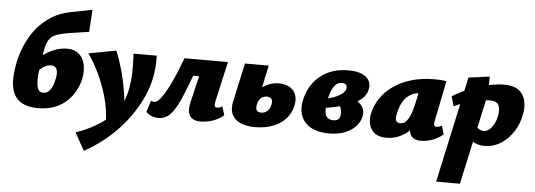

<svg xmlns="http://www.w3.org/2000/svg" viewBox="-58 -892 3792 1361"><g transform="rotate(5 1837.5 -211.5)"><path d="M223 16Q171 16 129.5 0.5Q88 -15 62.5 -51Q37 -87 32.5 -149Q28 -211 48 -304Q62 -367 89.5 -428Q117 -489 159.5 -541Q202 -593 261.5 -630.5Q321 -668 400 -683L549 -712L539 -554L415 -536Q364 -528 331 -519Q298 -510 278 -494.5Q258 -479 247 -452Q236 -425 228.5 -381Q221 -337 211 -269Q203 -205 205 -167Q207 -129 218.5 -112.5Q230 -96 251 -96Q273 -96 288.5 -109Q304 -122 315 -145.5Q326 -169 332 -201Q339 -234 336 -254.5Q333 -275 321.5 -284.5Q310 -294 291 -294Q267 -294 243.5 -280.5Q220 -267 199 -243L175 -317Q186 -328 206 -345.5Q226 -363 255 -380.5Q284 -398 319.5 -410Q355 -422 397 -422Q446 -422 477.5 -395.5Q509 -369 520 -322.5Q531 -276 519 -217Q510 -177 489 -136Q468 -95 432.5 -60.5Q397 -26 345.5 -5Q294 16 223 16Z M575 289 505 164Q580 138 639.5 104Q699 70 742.5 29.5Q786 -11 814 -58Q842 -105 853 -159Q866 -221 868.5 -288Q871 -355 866 -428H1031Q1033 -386 1029.5 -344Q1026 -302 1017 -260Q999 -178 958 -98.5Q917 -19 859 53Q801 125 728.5 185Q656 245 575 289ZM713 69Q710 -20 685.5 -106.5Q661 -193 624.5 -269Q588 -345 547 -402L743 -439Q768 -379 788.5 -305.5Q809 -232 821.5 -154.5Q834 -77 835 -3Z M1080 11Q1054 11 1030 0.5Q1006 -10 993 -25L1018 -105Q1027 -102 1032.5 -101Q1038 -100 1042 -100Q1054 -100 1070 -113.5Q1086 -127 1108.5 -162Q1131 -197 1161 -261Q1191 -325 1229 -427H1433L1415 -309H1301Q1267 -215 1240 -153Q1213 -91 1188.5 -55Q1164 -19 1138 -4Q1112 11 1080 11ZM1378 10Q1349 10 1326.5 -2Q1304 -14 1295.5 -43Q1287 -72 1299 -123L1371 -427H1538L1473 -138Q1469 -118 1472.5 -108Q1476 -98 1490 -98Q1496 -98 1504.5 -100.5Q1513 -103 1526 -110L1545 -49Q1510 -19 1467 -4.5Q1424 10 1378 10Z M1767 16Q1709 16 1666.5 -2Q1624 -20 1605 -58.5Q1586 -97 1600 -157L1659 -427H1828L1769 -148Q1762 -114 1772.5 -102Q1783 -90 1802 -90Q1820 -90 1833.5 -97Q1847 -104 1857 -117.5Q1867 -131 1871 -150Q1878 -181 1867 -194Q1856 -207 1833 -207Q1824 -207 1814.5 -204Q1805 -201 1796 -194.5Q1787 -188 1780 -176.5Q1773 -165 1769 -148L1747 -218Q1763 -241 1781.5 -258Q1800 -275 1821.5 -286Q1843 -297 1865.5 -302.5Q1888 -308 1910 -308Q1955 -308 1987 -290Q2019 -272 2032 -238Q2045 -204 2033 -154Q2021 -102 1984.5 -63.5Q1948 -25 1893 -4.5Q1838 16 1767 16Z M2295 15Q2182 15 2126.5 -43.5Q2071 -102 2091 -204Q2106 -275 2146 -328.5Q2186 -382 2249 -412.5Q2312 -443 2394 -443Q2454 -443 2491 -426.5Q2528 -410 2542.5 -382Q2557 -354 2548 -317Q2539 -277 2505.5 -249.5Q2472 -222 2425.5 -205Q2379 -188 2328.5 -177.5Q2278 -167 2234 -160L2229 -225Q2294 -235 2338.5 -258Q2383 -281 2390 -309Q2393 -319 2391 -328Q2389 -337 2380.5 -343.5Q2372 -350 2356 -350Q2331 -350 2312.5 -332Q2294 -314 2281 -280.5Q2268 -247 2260 -199Q2255 -161 2258 -134.5Q2261 -108 2275.5 -94.5Q2290 -81 2318 -81Q2331 -81 2340 -84Q2349 -87 2356 -94.5Q2363 -102 2365 -114Q2370 -133 2366 -154.5Q2362 -176 2352.5 -192.5Q2343 -209 2333 -212L2409 -259Q2436 -253 2459 -241Q2482 -229 2498.5 -211.5Q2515 -194 2521.5 -171.5Q2528 -149 2521 -121Q2512 -83 2482 -52Q2452 -21 2404.5 -3Q2357 15 2295 15Z M2706 10Q2629 10 2598 -35.5Q2567 -81 2579 -147Q2591 -207 2625 -258.5Q2659 -310 2714 -349.5Q2769 -389 2843 -411Q2917 -433 3007 -433Q3037 -433 3056.5 -431.5Q3076 -430 3093 -427L3034 -138Q3026 -98 3050 -98Q3057 -98 3066.5 -100.5Q3076 -103 3088 -110L3106 -49Q3070 -19 3029 -4.5Q2988 10 2945 10Q2917 10 2897 -1.5Q2877 -13 2869 -40.5Q2861 -68 2870 -117L2897 -249L2983 -277Q2968 -210 2940.5 -157Q2913 -104 2876 -66.5Q2839 -29 2795.5 -9.5Q2752 10 2706 10ZM2791 -101Q2809 -101 2823 -110.5Q2837 -120 2849.5 -140.5Q2862 -161 2872.5 -195Q2883 -229 2893 -278L2913 -377L2971 -320Q2959 -324 2948 -325Q2937 -326 2925 -326Q2886 -326 2857.5 -312.5Q2829 -299 2809.5 -275.5Q2790 -252 2778 -221Q2766 -190 2760 -154Q2755 -125 2764.5 -113Q2774 -101 2791 -101Z M3082 289 3246 -466 3396 -486 3393 -360 3251 289ZM3402 7Q3361 7 3331 -8Q3301 -23 3281.5 -45Q3262 -67 3253 -89L3319 -143Q3334 -120 3351.5 -109Q3369 -98 3385 -98Q3406 -98 3424 -112Q3442 -126 3456.5 -151.5Q3471 -177 3478 -213Q3488 -264 3473.5 -291Q3459 -318 3411 -318Q3393 -318 3362 -313Q3331 -308 3294.5 -299.5Q3258 -291 3222.5 -279.5Q3187 -268 3158 -254L3139 -323Q3197 -360 3263.5 -386Q3330 -412 3393.5 -425Q3457 -438 3503 -438Q3572 -438 3608 -409.5Q3644 -381 3654 -336Q3664 -291 3654 -241Q3641 -170 3604 -114Q3567 -58 3515 -25.5Q3463 7 3402 7Z"/></g></svg>

Font: Ysabeau Infant Black
Style: Italic
Weight: 900
Italic angle: -12°
Designer: Christian Thalmann (Catharsis Fonts)
Version: Version 2.001;gftools[0.9.30]; featfreeze: ss01,ss02,lnum